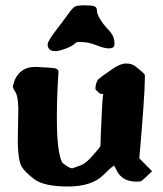

<svg xmlns="http://www.w3.org/2000/svg" viewBox="-20 -674 605 712"><path d="M185.1 -484.4Q157.2 -484.4 156.7 -509.3Q156.7 -521.5 188 -562Q219.2 -602.5 234.6 -624.3Q250 -646 259 -650.1Q268.1 -654.3 293.9 -654.3Q319.8 -654.3 329.6 -650.9Q339.4 -647.5 339.4 -635.3Q339.4 -623 351.3 -603Q363.3 -583 381.3 -564.5Q399.4 -545.9 402.8 -528.1Q406.2 -510.3 402.8 -502.4Q399.4 -494.6 383.1 -494.6Q366.7 -494.6 340.6 -505.1Q314.5 -515.6 293.5 -517.3Q272.5 -519 267.6 -518.1Q262.7 -517.1 253.7 -509.3Q244.6 -501.5 221.4 -492.9Q198.2 -484.4 185.1 -484.4ZM316.9 -89.4Q352.1 -127.9 352.5 -133.3Q352.5 -133.8 352.5 -135.7Q352.5 -150.4 357.9 -264.2Q360.4 -319.3 363.3 -324.7Q359.9 -325.7 351.6 -326.7Q349.6 -326.7 335.4 -340.8Q334 -341.8 334 -345.2Q334 -346.2 334 -347.2Q334 -352.5 335.9 -361.3Q339.8 -376.5 346.7 -381.8Q357.4 -390.6 362.8 -394.3Q368.2 -397.9 397 -418.2Q425.8 -438.5 447 -438.5Q468.3 -438.5 480.5 -429.2Q515.6 -401.9 517.1 -396Q517.1 -393.6 517.1 -389.9Q517.1 -386.2 517.1 -380.4Q517.1 -322.3 496.6 -86.9L543.9 -39.1L519.5 -15.6Q504.9 -1.5 499.5 -1Q493.2 -0.5 485.4 -0.5Q430.7 -0.5 410.6 -45.9Q406.2 -55.7 402.8 -60.1Q387.7 -49.8 364.3 -25.9Q320.8 17.6 231.9 17.6Q143.1 17.6 107.2 -9.5Q71.3 -36.6 59.6 -57.4Q47.9 -78.1 45.9 -143.6L47.9 -273.4Q46.9 -317.4 37.4 -332Q27.8 -346.7 27.8 -354.5V-355L35.2 -378.9Q58.1 -425.8 108.9 -425.8Q112.3 -425.8 115.7 -425.8L170.9 -422.4Q196.8 -421.4 196.8 -408.2Q196.8 -408.2 196.8 -407.7V-407.2Q190.9 -314.9 190.9 -246.6Q190.9 -241.2 190.9 -236.3Q190.9 -107.9 210.9 -70.8Q236.3 -49.8 248 -49.8Q250 -50.3 251.5 -50.8Q262.2 -54.7 280.8 -61.5Q296.9 -67.9 316.9 -89.4Z"/></svg>

Font: Drukaatie burti
Style: Bold
Weight: 700
Version: Version 0.14